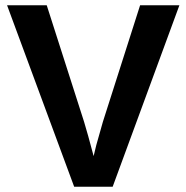

<svg xmlns="http://www.w3.org/2000/svg" viewBox="-20 -708 707 728"><path d="M407.2 0H261.2L6.8 -688H157.2L298.8 -246.1Q312 -203.1 335 -116.2L345.2 -158.2L370.1 -246.1L511.2 -688H660.2Z"/></svg>

Font: Arial
Style: Bold
Weight: 700
Designer: Steve Matteson
Foundry: Ascender Corporation
Version: Version 2.00.3